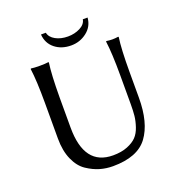

<svg xmlns="http://www.w3.org/2000/svg" viewBox="-144 -923 980 1053"><g transform="rotate(-20 346.0 -397.0)"><path d="M483.9 -804.2Q480 -753.4 439.9 -722.2Q399.9 -690.9 348.1 -690.9Q292 -690.9 253.9 -721.4Q215.8 -752 211.9 -804.2H240.2Q246.1 -776.4 276.6 -759.8Q307.1 -743.2 348.1 -743.2Q387.2 -743.2 419.2 -759.5Q451.2 -775.9 456.1 -804.2ZM543.9 -444.8Q543.9 -573.7 534.2 -645L536.1 -647.9Q554.2 -645 571 -645Q587.9 -645 606 -647.9L607.9 -645Q598.1 -579.1 598.1 -444.8V-294.9Q598.1 -148.9 539.6 -69.6Q481 9.8 336.9 9.8Q297.9 9.8 261.5 -0.7Q225.1 -11.2 187.5 -36.1Q149.9 -61 127 -112.5Q104 -164.1 104 -235.8V-444.8Q104 -573.7 94.2 -645L96.2 -647.9Q114.3 -645 147.2 -645Q180.2 -645 198.2 -647.9L200.2 -645Q190.4 -579.1 189.9 -444.8V-269Q189.9 -45.9 357.9 -45.9Q406.7 -45.9 441.9 -60.1Q477.1 -74.2 496.6 -94.7Q516.1 -115.2 527.1 -148.2Q538.1 -181.2 541 -209.5Q543.9 -237.8 543.9 -276.9Z"/></g></svg>

Font: Biolilbert
Style: Regular
Weight: 400
Designer: Philipp H. Poll
Foundry: Philipp H. Poll
Version: Version 1.1.0